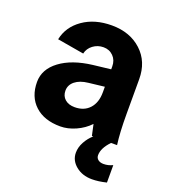

<svg xmlns="http://www.w3.org/2000/svg" viewBox="-132 -621 801 910"><g transform="rotate(20 268.5 -166.0)"><path d="M436 192.9Q387.2 192.9 354.5 166Q321.8 139.2 321.8 100.1Q321.8 72.8 336.4 45.9Q351.1 19 373 0H366.2Q365.7 -2.9 360.1 -28.1Q354.5 -53.2 354 -56.2Q325.7 -26.4 286.4 -8.8Q247.1 8.8 209 8.8Q127.9 8.8 81.1 -34.4Q34.2 -77.6 34.2 -151.9Q34.2 -216.3 94 -261Q153.8 -305.7 255.9 -317.9L344.2 -328.1V-342.8Q344.2 -374 324.5 -394Q304.7 -414.1 274.9 -414.1Q245.6 -414.1 222.7 -397Q199.7 -379.9 193.8 -353L59.1 -376Q72.8 -442.4 131.8 -483.6Q190.9 -524.9 276.9 -524.9Q368.7 -524.9 426.8 -471.2Q484.9 -417.5 484.9 -329.1V-154.8Q484.9 -59.6 493.2 0H462.9Q424.8 39.6 424.8 75.2Q424.8 89.4 435.3 97.7Q445.8 106 462.9 106Q486.3 106 508.8 95.2V183.1Q468.8 192.9 436 192.9ZM242.2 -100.1Q289.6 -100.1 316.9 -130.1Q344.2 -160.2 344.2 -211.9V-240.2L264.2 -231Q222.7 -226.6 198.7 -207.3Q174.8 -188 174.8 -159.2Q174.8 -132.3 193.1 -116.2Q211.4 -100.1 242.2 -100.1Z"/></g></svg>

Font: LT Superior
Style: Bold
Weight: 400
Designer: Daniel Lyons
Foundry: LyonsType
Version: Version 1.000